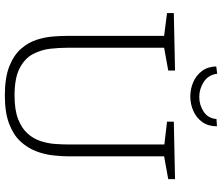

<svg xmlns="http://www.w3.org/2000/svg" viewBox="-82 -827 916 792"><g transform="rotate(90 376.0 -431.0)"><path d="M482 -690 719 -695V-667L625 -650V-259Q625 -228 621 -192Q617 -156 603.5 -121Q590 -86 563 -57Q536 -28 490 -10.5Q444 7 374 7Q300 7 253.5 -11.5Q207 -30 181 -60Q155 -90 144 -124.5Q133 -159 130.5 -192Q128 -225 128 -249V-650L34 -662V-690L271 -695V-667L177 -650V-249Q177 -218 181 -181Q185 -144 202.5 -110Q220 -76 260.5 -54.5Q301 -33 374 -33Q434 -33 472 -48Q510 -63 531.5 -87.5Q553 -112 562.5 -142Q572 -172 574 -202.5Q576 -233 576 -259V-651L482 -662ZM378 -758Q347 -758 319 -770Q291 -782 273 -806Q255 -830 254 -865L284 -869Q289 -832 318 -813.5Q347 -795 380 -795Q413 -795 440.5 -813Q468 -831 471 -866L501 -868Q501 -832 483.5 -807.5Q466 -783 437.5 -770.5Q409 -758 378 -758Z"/></g></svg>

Font: Bitter Light
Style: Regular
Weight: 300
Designer: Sol Matas, and Bitter project Authors
Foundry: Sol Matas
Version: Version 2.001